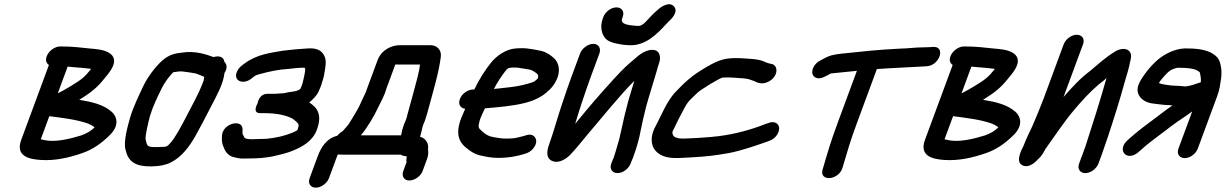

<svg xmlns="http://www.w3.org/2000/svg" viewBox="-20 -719 5644 884"><path d="M195.1 -460C188.5 -442.2 192.3 -429.1 205.2 -419.8L77.7 -75C48.8 3.2 119.9 14.1 166.3 17.4C234.8 22.3 299.4 6.1 354.5 -12.6C407.2 -29.7 447.1 -59.8 482.4 -93.9C527.5 -136.1 523.4 -178 493.6 -204.8C456.5 -237.6 402.9 -250.1 344.9 -259.4C394.9 -290.6 426.6 -313.2 463.3 -360.9C488.1 -389.4 533.7 -445.4 480.9 -476.6C452.9 -492.1 423.3 -492.6 391.9 -495.9C352.3 -500 313.1 -505 266.7 -505H255.7C233.8 -505 204.8 -486.1 195.1 -460ZM207.1 -184.1C272.9 -175.5 334.9 -168.2 385.1 -150.1C392 -147.8 405.5 -141.1 415.7 -132.6C399.2 -116.6 380.4 -104.9 353.5 -95.4C303 -79.7 233.2 -62.2 182.7 -74.5C175.8 -76 171.5 -76.5 167.7 -77.6ZM246.1 -289.5 291.5 -412.4C308.8 -410.8 329.4 -408.2 351.7 -407.1L390.1 -403.1C393.8 -402.8 395.1 -402.7 399.6 -401.6C368 -362 355.9 -353.5 305.8 -322.6C280.4 -307.3 261.1 -296.6 253 -292.8C251 -291.9 248.3 -290.6 246.1 -289.5Z M916.9 -346C895.1 -287.2 868.9 -243.1 837.4 -181.5C817.6 -142.9 785.9 -84.2 766.5 -63.1C747.3 -42.4 752.8 -43.2 709.8 -42C655 -40.5 658.1 -45.5 650.3 -77.6C648 -92.3 661.5 -152 671.1 -187C683.8 -228.5 704.4 -271.7 723.9 -311.2C736.7 -338.3 760.3 -369.1 777.5 -386.3C791.2 -388.7 807.5 -390.9 818.4 -390.1C828.8 -389.3 877.2 -382.2 883 -380.4C892.7 -377.4 904.7 -371.1 919.7 -365.4C919.7 -359.3 919.2 -354 916.9 -346ZM963.4 -456.1C929.6 -468.6 878.2 -486.4 817.4 -476.7C789.5 -473.2 761.8 -470.1 728.4 -441.3C695.1 -411.6 661.1 -366.9 638.7 -320.6C619.3 -278.8 595.2 -230 579.7 -180.1C567.3 -135.7 548.5 -69.5 557.4 -32.1C568.8 19.1 594.9 48.8 679.2 47C712.1 46.3 740.3 41.9 765.6 29.4C817.2 3.9 852.3 -44.7 880 -93.3C904.1 -136.8 931.1 -188.2 952.4 -230.1C973.6 -272 1008.1 -329.8 1013.5 -383.1C1030.1 -407.2 1022.1 -426.3 1013 -434.7C1010.2 -459.7 984.5 -463.1 963.4 -456.1Z M1349.7 -121C1349.6 -120.5 1350.9 -119 1326.5 -108.2C1291.5 -93.6 1252.2 -84.5 1207.3 -80C1193.6 -79.8 1148.2 -78 1138.8 -78C1116.7 -78 1108.3 -81.6 1105.6 -85.3L1097.2 -101.5C1096.7 -103.6 1096.2 -106.5 1096.4 -109.9L1096.8 -120.7C1100.3 -174.7 1004.2 -152.2 1002.1 -94.1L1001.6 -82.1C1001.2 -69.2 1002.6 -59.3 1007.4 -46.9C1014.4 -27.4 1025.6 -1.2 1060.3 5.6L1078.6 9.5C1086.6 11.2 1097.3 11 1105.9 11C1134.7 11 1179.1 10 1207 5.7L1232.5 1.7C1233.1 1.6 1234.3 1.3 1235.2 1.1C1269.4 -7.4 1299.3 -11.9 1338.7 -29.9C1372 -44 1419.8 -69.8 1438.7 -121C1464.8 -191.5 1440.9 -223.4 1403.8 -247.3C1418.6 -259.3 1440.7 -280.4 1448.7 -302C1451.8 -310.6 1459.4 -323.9 1463.5 -342.1C1471 -363 1473.8 -379.9 1476.8 -401.4C1481.6 -432.8 1482.1 -452.8 1465.6 -473.9C1450.7 -493 1426.7 -498 1395.7 -495.9C1358.5 -493.5 1324 -490.9 1283.7 -485.7C1228.7 -476.3 1161.9 -469.1 1107 -427.3L1093.8 -417.7C1083.1 -409.9 1073.9 -397.3 1069.7 -386C1054.3 -344.2 1102 -329.2 1136.3 -356.3L1149.2 -366.4C1156.6 -372.3 1163.3 -374.8 1184.5 -380C1220 -389.9 1262.9 -398.9 1300.8 -401C1322.1 -402.3 1347.6 -407 1366.5 -407C1372 -407 1376.9 -407.6 1381.6 -407.4C1382.6 -406.4 1384.3 -404.5 1385.5 -402.6C1385.6 -389.6 1378.5 -356.8 1373.1 -335.6L1367.7 -321C1366.2 -317 1365.2 -314.6 1363.1 -310.4C1358.5 -305.4 1347.4 -298.6 1318.9 -295.9C1301.8 -294.2 1292.6 -290 1288.2 -290C1282.6 -290 1251.8 -287 1245.1 -287H1211.1C1172 -287 1165.9 -243 1165.9 -243C1165.9 -243 1138.6 -198 1178.2 -198H1198.2C1250.9 -198 1294.8 -189.2 1324.9 -173.8C1329.2 -171.9 1350.5 -154.2 1353.8 -148.5C1355.1 -141.9 1355.4 -138.9 1353.5 -134C1352.1 -130 1350.4 -122.6 1349.7 -121Z M1849 0C1849 0 1850.6 0.1 1853 2.3C1851.9 11.3 1849.1 15.4 1852.1 26.9L1836.9 68C1828 91.9 1840 112 1864.6 112C1887.9 112 1916.4 93.6 1925.9 68L1946.2 13C1952.8 -4.8 1952.6 -20.3 1950.6 -32.4C1953.6 -48.7 1948.6 -62.7 1940.1 -73.2C1932.4 -82.3 1924.7 -86.1 1914 -89.4C1921.6 -112.2 1923.2 -130.4 1928.6 -145C1930.1 -148.9 1933.5 -155.5 1935.5 -161C1938.3 -168.4 1940.2 -174.4 1942.3 -182.1L1947.5 -199L1953 -219.5C1974.5 -299.1 2001.1 -387 2009.6 -457.8C2013.6 -486.4 1994.2 -511 1962 -511H1822C1782.4 -511 1736 -489.6 1718.1 -441L1667.8 -305C1665.8 -299.7 1667.5 -301.4 1663.6 -293.4C1656.1 -276.7 1652.8 -270.9 1644.7 -253.2L1634.7 -231.4C1626 -213 1598.7 -168.2 1585.3 -147.3C1581.7 -141.5 1569.1 -129.1 1557.5 -114.8C1556.5 -114.1 1545.9 -109.8 1532.1 -93.6C1482 -82.1 1456.5 -36.5 1443 0L1405.7 101C1396.3 126.3 1410.4 145 1433.9 145C1457.3 145 1485.3 126.3 1494.7 101L1532 0C1533 -2.8 1533.7 -4.5 1535 -7.7C1542.1 -7.2 1548.7 -7 1554.6 -7H1825.5C1833 -2 1841 0 1849 0ZM1913.6 -422C1911.6 -403.3 1907 -381.7 1902.1 -362.1C1889.1 -310.7 1869.8 -243.3 1855.5 -190.3L1851.5 -174.5L1847.7 -164.2C1844.6 -157.4 1841.8 -151 1839.6 -145C1833 -127.1 1829.6 -113.1 1826.7 -96H1641.4C1669.6 -128.9 1702.1 -183.4 1720.3 -222.7C1731.8 -247.8 1748.8 -274.4 1758.4 -309.4L1800 -422Z M2254 -309.4C2270.3 -341 2288.3 -367.8 2307.6 -393C2319.3 -408.6 2328.8 -408 2349.9 -408C2357.1 -408 2365.4 -408 2383.3 -404.3C2414.8 -399.4 2424.8 -399.1 2436.7 -391C2455.8 -378.2 2461.4 -375.4 2456.1 -357.5C2443.1 -346.1 2442.4 -344 2431.5 -340.2C2405.7 -331.2 2365.5 -321.4 2331 -317.9C2307.1 -315.6 2279.4 -311.5 2254 -309.4ZM2122 -218.2C2119.7 -213.2 2117.1 -207.3 2113.9 -199.8C2078.3 -122.7 2081.6 -74.6 2126 -38.8C2146.7 -21.5 2165.9 -9.7 2186.2 -4.6C2211.6 1.4 2240.5 8 2275 8C2316.6 8 2353 2.1 2388.3 -8.4L2400 -12.1C2427.9 -19.4 2447.6 -46.5 2448.8 -66.2C2449.9 -84.8 2435.1 -106.7 2403.1 -96.5L2391.8 -92.8C2384 -90.9 2375.5 -88.8 2363.9 -86C2347.3 -81.5 2331.4 -81 2307 -81C2297 -81 2286.8 -81.9 2275.8 -83.7C2236.5 -89.9 2227.5 -91.3 2201.4 -112.9C2180.3 -131.7 2181 -132.1 2188.3 -163.4C2193.3 -179.4 2203.2 -200.8 2212.7 -220.2C2274.6 -225.6 2341.4 -230.6 2400.8 -246C2422.4 -251.5 2453 -262.4 2478.2 -279.5C2496.6 -292.1 2525.9 -316 2540.2 -347.1C2565.4 -395.3 2550.3 -433.8 2529.9 -451.8C2516.7 -463.5 2498.5 -478.1 2472.3 -484.5C2455.1 -488.2 2408.9 -498.3 2380.1 -497C2371.3 -497 2361.8 -496.7 2353.5 -495.9C2309 -492.6 2264.3 -461.5 2237.4 -426.3C2211.4 -392.9 2186.1 -353.9 2163.9 -307H2158.5C2135.5 -307 2106.9 -289 2097.3 -263C2088.5 -239.4 2099.1 -220.6 2122 -218.2Z M2758 -641 2755.4 -634C2740.7 -594 2751.5 -560.6 2766.8 -542.7C2779 -528.4 2804 -520.6 2824.3 -517.3L2846.7 -513.3C2854.7 -511.9 2864 -511.8 2873.1 -511.1C2951.5 -504.9 3007.2 -565.3 3043 -603.7C3050.3 -611.5 3057.2 -618.9 3058.5 -620C3068 -627.9 3106.6 -664.3 3082.8 -689.8C3060.5 -713.9 3022.7 -686.7 3010.2 -675.5C2956.2 -630.7 2946.7 -595.9 2912.3 -599.9L2890.8 -601.9C2851.8 -605.6 2837.8 -616.1 2844.4 -634L2847 -641C2856.7 -667 2841.3 -685 2818.3 -685C2794 -685 2767 -665.3 2758 -641ZM2894.4 7C2911.5 -39.2 2922.5 -77.5 2930.5 -121.6C2935.6 -149.5 2945.8 -191.3 2954.4 -226C2962.3 -257.6 2993.3 -355.5 3002.8 -389.2C3006.8 -403.2 3010 -416.5 3014.6 -429C3023.7 -453.7 3017.8 -479 3000.1 -486.3C2972 -497.8 2935.7 -476.5 2917.2 -460.9C2891.2 -439.3 2866.9 -418.8 2839.1 -390.6C2806.1 -357.1 2707.6 -246 2675.3 -206C2658.8 -185.6 2644.4 -168.2 2628.1 -148.8C2638.3 -181.9 2648.9 -216.8 2656.3 -238.8L2677.9 -302.8C2685.3 -324.5 2692.1 -343.7 2698.1 -360L2739.5 -472C2748.4 -496.1 2736.9 -517 2711.7 -517C2686.5 -517 2659.4 -496.1 2650.5 -472L2609.1 -360C2602.6 -342.3 2595.6 -322.4 2588 -300.2L2566.4 -236.2C2550.7 -190.2 2525.4 -101.1 2511.3 -63C2502.3 -38.7 2486.2 7.7 2523.2 22.5C2547.2 33 2579.1 19.5 2603.9 -4.7C2632.8 -34.5 2659.2 -69.2 2685.5 -100.1C2741.3 -165.5 2841 -288.8 2900.6 -346.7C2897.4 -335.9 2893.6 -323.1 2888.4 -306.6C2860.9 -219.2 2847.8 -152 2831.1 -78.3L2823.7 -53.1C2818.6 -36.1 2812.5 -12.7 2806.1 5.1C2802.8 12.7 2798.9 21.8 2797 27L2794.4 34C2784.9 59.6 2799.8 78 2823.2 78C2847.8 78 2874.6 57.9 2883.4 34L2886 27C2886.9 24.6 2891.3 15.4 2894.4 7Z M3531.2 -424.8C3519.7 -426.3 3504.9 -432.1 3493.8 -437.3C3469.2 -448.3 3418.2 -448.8 3391.2 -451C3325.8 -453.5 3295.5 -447.8 3230.1 -408.9C3166.7 -371.5 3136.1 -343.7 3094.7 -300.2C3050.4 -256.7 3023 -182.7 2998.6 -138.5C2967.6 -82.2 2980.3 -36.8 3007.8 -15.6C3042 11.3 3079.8 11.2 3157.4 5.9C3240 1.3 3271.5 -3 3337.3 -14.5C3397.8 -26.7 3455.5 -47.1 3506.6 -64.9L3523.1 -71C3554.5 -82.6 3568.9 -112 3567.4 -130.3C3565.9 -148 3548.4 -163.9 3519 -153.1L3502.2 -147.2C3501.8 -147.1 3501.2 -146.9 3500.8 -146.7C3437.5 -121.7 3363.1 -101.2 3286.5 -91.8C3261.6 -88.2 3123.3 -77.4 3103.8 -82.4C3092.6 -84.9 3086.8 -87.8 3083.4 -90.8C3077 -96.5 3072.2 -108.4 3080 -120.9C3080.6 -121.9 3081.5 -123.6 3082.1 -124.9C3092.8 -148.5 3118.1 -197.7 3132.4 -223.8C3149.2 -255.2 3161.5 -262.8 3193.3 -293.9C3207.8 -307 3294 -360.6 3308.2 -362C3343 -363.4 3369.7 -360.6 3405.1 -358.1C3433.9 -354.5 3430.3 -352.9 3454 -345C3460.1 -343 3484.7 -324.6 3519.9 -343.9C3566.8 -369.8 3562.3 -420.7 3531.2 -424.8Z M4233.4 -413.1 4247.9 -414.1C4307.6 -418.2 4335.9 -508.3 4274.4 -502.9L4259.9 -501.9C4250.3 -501.3 4240.4 -501 4230.3 -501C4192.7 -501 4167.7 -496.1 4121.1 -495C4026.6 -490.6 3941.5 -481.3 3852.4 -471.8C3815 -466.9 3800.9 -464.7 3771.6 -448.6L3756.2 -440.1C3727 -425.3 3716 -395.8 3720.8 -378.8C3725.4 -362.7 3745.8 -349.4 3777.2 -366.1L3792.3 -373.7C3813.4 -384.3 3794 -378.9 3829.6 -383.2C3861.1 -386.5 3892.9 -389.8 3925.3 -392.9L3839.2 -160C3802.5 -60.8 3794 -27.8 3771.8 46.8L3767.6 60.8C3750.2 119 3842.8 112.3 3859.6 51.9L3863.1 40.1C3885.7 -35.6 3892.2 -62.9 3928.2 -160L4017.3 -401C4089.1 -406.4 4165.9 -408.9 4233.4 -413.1Z M4356.1 -460C4349.5 -442.2 4353.3 -429.1 4366.2 -419.8L4238.7 -75C4209.8 3.2 4280.9 14.1 4327.3 17.4C4395.8 22.3 4460.4 6.1 4515.5 -12.6C4568.2 -29.7 4608.1 -59.8 4643.4 -93.9C4688.5 -136.1 4684.4 -178 4654.6 -204.8C4617.5 -237.6 4563.9 -250.1 4505.9 -259.4C4555.9 -290.6 4587.6 -313.2 4624.3 -360.9C4649.1 -389.4 4694.7 -445.4 4641.9 -476.6C4613.9 -492.1 4584.3 -492.6 4552.9 -495.9C4513.3 -500 4474.1 -505 4427.7 -505H4416.7C4394.8 -505 4365.8 -486.1 4356.1 -460ZM4368.1 -184.1C4433.9 -175.5 4495.9 -168.2 4546.1 -150.1C4553 -147.8 4566.5 -141.1 4576.7 -132.6C4560.2 -116.6 4541.4 -104.9 4514.5 -95.4C4464 -79.7 4394.2 -62.2 4343.7 -74.5C4336.8 -76 4332.5 -76.5 4328.7 -77.6ZM4407.1 -289.5 4452.5 -412.4C4469.8 -410.8 4490.4 -408.2 4512.7 -407.1L4551.1 -403.1C4554.8 -402.8 4556.1 -402.7 4560.6 -401.6C4529 -362 4516.9 -353.5 4466.8 -322.6C4441.4 -307.3 4422.1 -296.6 4414 -292.8C4412 -291.9 4409.3 -290.6 4407.1 -289.5Z M4877.4 -515 4786.1 -268C4773.9 -234.9 4748.3 -173 4733.5 -139C4718.7 -107.3 4704.9 -80.6 4692.7 -47.9C4687.6 -36.3 4650.2 25.6 4688.7 42.8C4723 58.2 4758.2 15 4758.2 15C4779.3 -2.6 4787.5 -23.5 4793.1 -32.8C4833.6 -88.7 4880.6 -160.2 4923.3 -210.2C4961.4 -255.7 4999.8 -297.4 5039.3 -330.6C5051.5 -339 5064.2 -350.6 5074.5 -359.6C5045.9 -258 5011.6 -149.5 4976.7 -42.5L4948.4 34C4938.8 60 4954.1 78 4977.2 78C5001.5 78 5028.4 58.3 5037.4 34L5053.7 -10C5057.6 -20.6 5061.2 -31.2 5065.9 -45.6C5069.2 -54.8 5074.9 -71 5081.6 -90.9C5109.1 -174.4 5136.9 -262.2 5158.8 -343.1C5168.5 -375.2 5178 -405.9 5183.3 -434.6C5185.1 -444.6 5195.3 -471.2 5176.4 -486.3C5159.7 -499.6 5131.8 -493.8 5111.3 -480C5067.6 -453.2 5033.5 -421.2 4998.4 -391.9C4954.1 -359.1 4914.1 -315.4 4876.7 -272.4L4966.4 -515C4976.1 -541 4960.8 -559 4937.7 -559C4913.4 -559 4886.4 -539.3 4877.4 -515Z M5398.8 -324C5370.6 -324 5324.8 -331.1 5315.8 -336.7C5322.8 -348.2 5324.7 -350.9 5341.9 -370.2C5363.6 -393.7 5371.2 -399.1 5398.1 -406.6C5407.3 -408 5421.1 -406.1 5440.1 -406C5466 -403.9 5484.3 -400.5 5495.7 -392.3C5506.2 -384.6 5502.9 -390.8 5507.5 -368.9C5509.2 -357.7 5509.8 -350.1 5508.7 -340.3C5484.3 -332 5463.7 -324.2 5439.1 -321C5428.2 -321.1 5414.3 -324 5398.8 -324ZM5494.9 -35 5584.4 -277C5596.8 -310.4 5597.2 -329.4 5601.7 -354.9C5607.1 -388 5602.3 -434.5 5584.6 -454.6C5561 -480.4 5524.9 -491.5 5477.8 -494.9C5477.4 -495 5476.6 -495 5476 -495C5467.2 -495 5459.3 -495.3 5451.1 -495.9C5403.6 -499 5360 -479.2 5326.8 -456.4C5291.1 -431.8 5252.4 -384.7 5231.5 -348.5C5208.9 -310.2 5216.2 -286 5233.8 -267C5252 -249 5272.5 -243.4 5301.6 -240.6C5319 -238.9 5338.8 -235.3 5362.8 -235C5366.1 -234.7 5372.8 -234.1 5378.3 -233.6C5336.6 -205.4 5321.3 -191 5272.7 -155.5C5223.3 -118.7 5206.2 -104.4 5171.9 -73.9C5120.4 -28.9 5166.4 27.3 5220.9 -18C5233.8 -28.7 5239.6 -34.7 5255.6 -48.6C5271.3 -62.1 5359.1 -127.6 5379.1 -142.9C5404.2 -162.3 5439.4 -183.1 5469.2 -206.1L5405.9 -35C5396.3 -9 5411.6 9 5434.7 9C5459 9 5486 -10.7 5494.9 -35Z"/></svg>

Font: Just Breathe
Style: BdObl7
Weight: 400
Foundry: Cannot Into Space Fonts
Version: Version 0.72